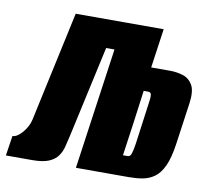

<svg xmlns="http://www.w3.org/2000/svg" viewBox="-106 -670 828 748"><g transform="rotate(10 308.0 -295.5)"><path d="M-37 0 -25 -79Q-7 -79 14 -103.5Q35 -128 41 -156L135 -591H483L399 0H240L308 -480H275L195 -116Q190 -95 185 -74.5Q180 -54 168 -37Q156 -20 132.5 -10Q109 0 67 0ZM412 -80H430Q437 -80 441 -85Q445 -90 449 -108Q453 -126 458 -166Q461 -191 466.5 -228.5Q472 -266 475 -291Q478 -311 478.5 -321.5Q479 -332 476 -336.5Q473 -341 465 -341H448Q440 -278 430.5 -210.5Q421 -143 412 -80ZM240 0 324 -591H480L458 -436H537Q562 -436 586.5 -428.5Q611 -421 625 -397.5Q639 -374 632 -324L609 -161Q601 -104 586 -71.5Q571 -39 550 -24Q529 -9 504 -4.5Q479 0 450 0Z"/></g></svg>

Font: Alumni Sans Black
Style: Italic
Weight: 900
Italic angle: -8°
Version: Version 1.016